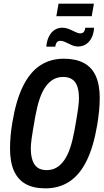

<svg xmlns="http://www.w3.org/2000/svg" viewBox="-20 -1021 573 1053"><path d="M229 12Q164 12 121.5 -11.5Q79 -35 57 -83Q35 -131 35 -207Q35 -239 38 -274.5Q41 -310 48 -351Q68 -471 106 -548Q144 -625 200 -662Q256 -699 330 -699Q395 -699 439 -676Q483 -653 505 -605Q527 -557 527 -483Q527 -451 523.5 -414Q520 -377 513 -335Q493 -216 455 -139Q417 -62 360.5 -25Q304 12 229 12ZM236 -88Q266 -88 289.5 -101.5Q313 -115 332 -142Q351 -169 364.5 -209Q378 -249 388 -303Q396 -348 401 -378Q406 -408 408.5 -427Q411 -446 412 -459Q413 -472 413 -482Q413 -521 404 -547Q395 -573 375.5 -586Q356 -599 327 -599Q296 -599 272.5 -585.5Q249 -572 230 -545.5Q211 -519 197.5 -479Q184 -439 174 -385Q166 -340 161 -310Q156 -280 153.5 -261.5Q151 -243 150 -230Q149 -217 149 -207Q149 -168 158.5 -141Q168 -114 187 -101Q206 -88 236 -88ZM234 -765Q237 -799 249 -822Q261 -845 279.5 -857Q298 -869 321 -869Q340 -869 358.5 -861.5Q377 -854 392.5 -846Q408 -838 421 -838Q433 -838 439.5 -846Q446 -854 448 -869H496Q494 -836 482 -813Q470 -790 451 -778Q432 -766 409 -766Q390 -766 372.5 -774Q355 -782 339.5 -789.5Q324 -797 310 -797Q298 -797 291.5 -788.5Q285 -780 283 -765ZM289 -932 301 -1001H495L483 -932Z"/></svg>

Font: Archivo ExtraCondensed SemiBold
Style: Italic
Weight: 600
Width: 2
Italic angle: -10°
Designer: Hector Gatti
Foundry: Omnibus-Type
Version: Version 2.001